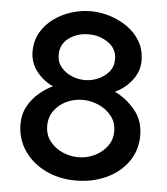

<svg xmlns="http://www.w3.org/2000/svg" viewBox="-52 -756 705 811"><g transform="rotate(5 300.5 -351.0)"><path d="M554 -205Q554 -141 519 -92.5Q484 -44 426 -18Q368 8 299 8Q228 8 170.5 -20Q113 -48 79.5 -97.5Q46 -147 46 -210Q46 -252 64.5 -285.5Q83 -319 111.5 -343Q140 -367 169 -380Q128 -398 99 -435Q70 -472 70 -519Q70 -565 90.5 -600.5Q111 -636 145 -660.5Q179 -685 219.5 -697.5Q260 -710 300 -710Q341 -710 381.5 -697.5Q422 -685 456.5 -661Q491 -637 511.5 -601.5Q532 -566 532 -520Q532 -474 502 -436Q472 -398 431 -380Q479 -358 516.5 -313.5Q554 -269 554 -205ZM181 -515Q181 -484 199.5 -462Q218 -440 245.5 -429Q273 -418 300 -418Q328 -418 355.5 -429.5Q383 -441 401.5 -463Q420 -485 420 -517Q420 -561 383.5 -586.5Q347 -612 300 -612Q252 -612 216.5 -586Q181 -560 181 -515ZM443 -212Q443 -251 421.5 -278Q400 -305 367 -319.5Q334 -334 300 -334Q263 -334 231 -319Q199 -304 179 -276.5Q159 -249 159 -212Q159 -174 180 -147Q201 -120 233.5 -105.5Q266 -91 301 -91Q337 -91 369.5 -106.5Q402 -122 422.5 -149.5Q443 -177 443 -212Z"/></g></svg>

Font: Raleway SemiBold
Style: Regular
Weight: 600
Designer: Matt McInerney, Pablo Impallari, Rodrigo Fuenzalida
Foundry: Matt McInerney, Pablo Impallari, Rodrigo Fuenzalida
Version: Version 4.026